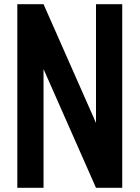

<svg xmlns="http://www.w3.org/2000/svg" viewBox="-20 -895 665 915"><path d="M437.5 -309.1V-875H562.5V0H437.5L187.5 -565.9V0H62.5V-875H187.5Z"/></svg>

Font: Oldtimer
Style: Regular
Weight: 400
Designer: GGBotNet
Foundry: GGBotNet
Version: 1.00